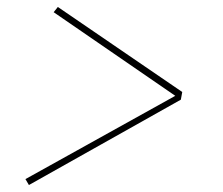

<svg xmlns="http://www.w3.org/2000/svg" viewBox="-20 -615 640 551"><path d="M63 -84 53 -101 483 -340 134 -580 146 -595 503 -351 499 -329Z"/></svg>

Font: Iosevka SS04 Th Ex Obl
Style: Regular
Weight: 100
Width: 7
Italic angle: -9°
Monospace: yes
Designer: Belleve Invis
Foundry: Belleve Invis
Version: Version 19.0.0; ttfautohint (v1.8.4)